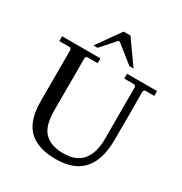

<svg xmlns="http://www.w3.org/2000/svg" viewBox="-201 -1020 1112 1175"><g transform="rotate(30 355.0 -432.0)"><path d="M467.8 -708.5 341.8 -809.1H332L243.2 -708.5H213.9L331.1 -874H379.9L497.1 -708.5ZM361.8 9.8Q315.4 9.8 278.1 2.2Q240.7 -5.4 207.8 -23.7Q174.8 -42 152.6 -71Q130.4 -100.1 117.7 -145Q105 -189.9 105 -249V-617.2L95.2 -627H19.5V-661.1H290.5V-627H214.8L205.1 -617.2V-240.7Q205.1 -184.6 217.8 -145.5Q230.5 -106.4 255.1 -84.7Q279.8 -63 311 -53.5Q342.3 -43.9 383.8 -43.9Q561.5 -43.9 561 -253.9Q560.1 -502.9 561 -617.2L551.3 -627H478.5V-661.1H690.4V-627H624.5L614.7 -617.2Q616.2 -458 614.7 -268.6Q612.8 9.8 361.8 9.8Z"/></g></svg>

Font: Happy Times at the IKOB
Style: Regular
Weight: 400
Designer: Lucas Le Bihan
Foundry: Lucas Le Bihan
Version: Version 1.000;PS 1.0;hotconv 1.0.88;makeotf.lib2.5.647800